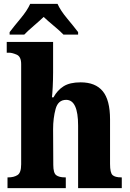

<svg xmlns="http://www.w3.org/2000/svg" viewBox="-20 -978 677 998"><path d="M19 0H322V-56H318Q287 -56 272 -67.5Q257 -79 257 -121L256 -306Q256 -364 269 -411.5Q282 -459 324 -459Q386 -459 386 -325V0H613V-56H610Q578 -56 565 -68Q552 -80 552 -126V-357Q552 -458 514 -504Q476 -550 399 -550Q343 -550 310.5 -529.5Q278 -509 258 -472H250Q252 -488 254 -525.5Q256 -563 256 -601V-760H15V-704H28Q43 -704 66.5 -694Q90 -684 90 -645V-124Q90 -80 71 -68Q52 -56 23 -56H19ZM30 -798H106Q123 -816 154.5 -843Q186 -870 207 -890Q228 -870 260.5 -843Q293 -816 310 -798H386V-811Q364 -840 329 -882Q294 -924 279 -958H137Q122 -924 87 -882Q52 -840 30 -811Z"/></svg>

Font: Noto Serif SemiCondensed Extra
Style: Regular
Weight: 800
Width: 4
Designer: Monotype Design Team
Foundry: Monotype Imaging Inc.
Version: Version 1.002